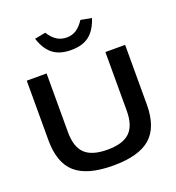

<svg xmlns="http://www.w3.org/2000/svg" viewBox="-126 -782 820 893"><g transform="rotate(-20 283.5 -335.5)"><path d="M40 -205.1V-500H138.2V-209Q138.2 -136.2 172.9 -103Q207.5 -69.8 284.2 -69.8Q359.9 -69.8 394.5 -103Q429.2 -136.2 429.2 -209V-500H526.9V-205.1Q526.9 -93.3 469 -42.2Q411.1 8.8 284.2 8.8Q156.7 8.8 98.4 -42.2Q40 -93.3 40 -205.1ZM143.1 -669.9Q161.1 -614.3 194.8 -588.6Q228.5 -563 284.2 -563Q339.8 -563 373.3 -588.6Q406.7 -614.3 424.8 -669.9L371.1 -680.2Q352.1 -651.4 331.5 -638.2Q311 -625 284.2 -625Q257.3 -625 236.3 -638.2Q215.3 -651.4 196.8 -680.2Z"/></g></svg>

Font: LT Wave
Style: Regular
Weight: 400
Designer: Daniel Lyons
Version: Version 2.5 (Glyphs App)